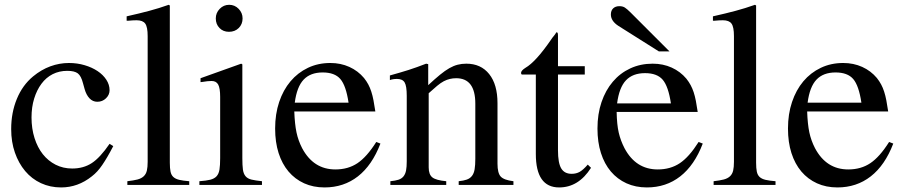

<svg xmlns="http://www.w3.org/2000/svg" viewBox="-20 -782 3820 812"><path d="M459 -164.1Q445.3 -137.7 434.1 -118.7Q422.9 -99.6 412.6 -84.5Q402.3 -69.3 391.6 -57.6Q380.9 -45.9 368.2 -36.1Q309.6 10.7 238.3 10.7Q192.4 10.7 153.3 -7.3Q114.3 -25.4 86.4 -58.6Q58.6 -91.8 43 -136.7Q27.3 -181.6 27.3 -236.3Q27.3 -305.7 51.3 -363.8Q75.2 -421.9 120.1 -459Q154.3 -487.3 192.9 -501.5Q231.4 -515.6 271.5 -515.6Q306.6 -515.6 337.9 -506.3Q369.1 -497.1 392.6 -481.4Q416 -465.8 429.7 -444.8Q443.4 -423.8 443.4 -400.4Q443.4 -380.9 428.2 -366.2Q413.1 -351.6 391.6 -351.6Q372.1 -351.6 358.4 -366.2Q344.7 -380.9 337.9 -405.3L331.1 -429.7Q323.2 -460.9 309.1 -471.7Q294.9 -482.4 264.6 -482.4Q230.5 -482.4 202.6 -468.3Q174.8 -454.1 155.3 -427.7Q135.7 -401.4 124.5 -365.2Q113.3 -329.1 113.3 -285.2Q113.3 -238.3 126 -198.2Q138.7 -158.2 161.1 -129.9Q183.6 -101.6 215.3 -85.4Q247.1 -69.3 285.2 -69.3Q333 -69.3 368.2 -92.3Q403.3 -115.2 443.4 -173.8Z M515.6 -712.9Q544.9 -719.7 567.9 -725.1Q590.8 -730.5 611.8 -736.3Q632.8 -742.2 652.3 -748Q671.9 -753.9 693.4 -761.7L698.2 -758.8V-93.8Q698.2 -70.3 701.2 -56.2Q704.1 -42 712.9 -33.7Q721.7 -25.4 737.8 -21.5Q753.9 -17.6 780.3 -15.6V0H518.6V-15.6Q544.9 -18.6 561.5 -22.9Q578.1 -27.3 587.9 -36.6Q597.7 -45.9 601.1 -60.5Q604.5 -75.2 604.5 -97.7V-628.9Q604.5 -668 594.2 -682.1Q584 -696.3 557.6 -696.3Q549.8 -696.3 540.5 -695.8Q531.2 -695.3 522.5 -694.3H515.6Z M1004.9 -509.8V-113.3Q1004.9 -83 1007.3 -64.9Q1009.8 -46.9 1018.6 -36.6Q1027.3 -26.4 1043.5 -22.5Q1059.6 -18.6 1087.9 -15.6V0H823.2V-15.6Q852.5 -17.6 869.6 -22Q886.7 -26.4 896 -36.6Q905.3 -46.9 908.2 -64.9Q911.1 -83 911.1 -113.3V-372.1Q911.1 -409.2 902.8 -424.3Q894.5 -439.5 875 -439.5Q867.2 -439.5 856.9 -438.5Q846.7 -437.5 835.9 -435.5L828.1 -434.6V-451.2L1000 -512.7ZM949.2 -761.7Q972.7 -761.7 989.3 -744.6Q1005.9 -727.5 1005.9 -704.1Q1005.9 -679.7 989.7 -663.6Q973.6 -647.5 948.2 -647.5Q923.8 -647.5 908.2 -663.6Q892.6 -679.7 892.6 -704.1Q892.6 -727.5 909.2 -744.6Q925.8 -761.7 949.2 -761.7Z M1588.9 -174.8Q1553.7 -83 1493.7 -36.1Q1433.6 10.7 1352.5 10.7Q1304.7 10.7 1266.1 -6.8Q1227.5 -24.4 1200.2 -56.6Q1172.9 -88.9 1158.2 -134.8Q1143.6 -180.7 1143.6 -238.3Q1143.6 -299.8 1160.6 -350.6Q1177.7 -401.4 1208.5 -438Q1239.3 -474.6 1282.2 -495.1Q1325.2 -515.6 1377 -515.6Q1420.9 -515.6 1457.5 -499Q1494.1 -482.4 1519.5 -452.1Q1530.3 -438.5 1537.6 -424.8Q1544.9 -411.1 1550.3 -394.5Q1555.7 -377.9 1559.6 -357.4Q1563.5 -336.9 1567.4 -310.5H1224.6Q1226.6 -256.8 1233.9 -222.2Q1241.2 -187.5 1257.8 -155.3Q1305.7 -65.4 1398.4 -65.4Q1452.1 -65.4 1491.7 -91.8Q1531.2 -118.2 1571.3 -181.6ZM1454.1 -347.7Q1443.4 -419.9 1419.4 -447.8Q1395.5 -475.6 1344.7 -475.6Q1293 -475.6 1264.2 -445.3Q1235.4 -415 1226.6 -347.7Z M1628.9 -462.9Q1674.8 -475.6 1708.5 -486.3Q1742.2 -497.1 1782.2 -512.7L1791 -510.7V-421.9Q1819.3 -448.2 1840.8 -465.8Q1862.3 -483.4 1880.4 -493.7Q1898.4 -503.9 1915.5 -508.3Q1932.6 -512.7 1952.1 -512.7Q2013.7 -512.7 2048.8 -468.8Q2084 -424.8 2084 -345.7V-89.8Q2084 -49.8 2097.7 -35.2Q2111.3 -20.5 2151.4 -15.6V0H1919.9V-15.6Q1940.4 -17.6 1954.1 -22.5Q1967.8 -27.3 1976.1 -38.1Q1984.4 -48.8 1987.3 -66.4Q1990.2 -84 1990.2 -110.4V-343.8Q1990.2 -451.2 1909.2 -451.2Q1895.5 -451.2 1882.8 -448.2Q1870.1 -445.3 1856.9 -438.5Q1843.8 -431.6 1828.6 -418.9Q1813.5 -406.2 1793 -387.7V-74.2Q1793 -43.9 1808.6 -31.7Q1824.2 -19.5 1867.2 -15.6V0H1630.9V-15.6Q1652.3 -17.6 1665.5 -22Q1678.7 -26.4 1686.5 -36.1Q1694.3 -45.9 1697.3 -61Q1700.2 -76.2 1700.2 -99.6V-377Q1700.2 -418 1691.4 -433.1Q1682.6 -448.2 1659.2 -448.2Q1641.6 -448.2 1628.9 -443.4Z M2453.1 -466.8H2339.8V-146.5Q2339.8 -92.8 2353.5 -69.8Q2367.2 -46.9 2397.5 -46.9Q2417 -46.9 2431.6 -55.2Q2446.3 -63.5 2465.8 -85.9L2479.5 -72.3Q2426.8 10.7 2344.7 10.7Q2246.1 10.7 2246.1 -130.9V-466.8H2187.5Q2183.6 -467.8 2183.6 -473.6Q2183.6 -483.4 2202.1 -495.1Q2246.1 -520.5 2310.5 -614.3Q2315.4 -622.1 2321.8 -629.4Q2328.1 -636.7 2333 -645.5Q2336.9 -645.5 2338.4 -642.6Q2339.8 -639.6 2339.8 -630.9V-502H2453.1Z M2952.1 -174.8Q2917 -83 2856.9 -36.1Q2796.9 10.7 2715.8 10.7Q2668 10.7 2629.4 -6.8Q2590.8 -24.4 2563.5 -56.6Q2536.1 -88.9 2521.5 -134.8Q2506.8 -180.7 2506.8 -238.3Q2506.8 -299.8 2523.9 -350.1Q2541 -400.4 2571.8 -436.5Q2602.5 -472.7 2645.5 -492.7Q2688.5 -512.7 2740.2 -512.7Q2784.2 -512.7 2820.8 -496.1Q2857.4 -479.5 2882.8 -449.2Q2893.6 -435.5 2900.9 -421.9Q2908.2 -408.2 2913.6 -392.1Q2918.9 -376 2922.9 -355.5Q2926.8 -335 2930.7 -308.6H2587.9Q2588.9 -254.9 2596.7 -221.2Q2604.5 -187.5 2621.1 -155.3Q2668.9 -65.4 2761.7 -65.4Q2815.4 -65.4 2855 -91.8Q2894.5 -118.2 2934.6 -181.6ZM2817.4 -344.7Q2806.6 -417 2782.7 -444.8Q2758.8 -472.7 2708 -472.7Q2656.2 -472.7 2627.4 -442.4Q2598.6 -412.1 2589.8 -344.7ZM2766.6 -564.5 2594.7 -672.9Q2563.5 -693.4 2563.5 -720.7Q2563.5 -737.3 2573.2 -746.6Q2583 -755.9 2599.6 -755.9Q2613.3 -755.9 2622.6 -750Q2631.8 -744.1 2646.5 -729.5L2811.5 -564.5Z M2995.1 -712.9Q3024.4 -719.7 3047.4 -725.1Q3070.3 -730.5 3091.3 -736.3Q3112.3 -742.2 3131.8 -748Q3151.4 -753.9 3172.9 -761.7L3177.7 -758.8V-93.8Q3177.7 -70.3 3180.7 -56.2Q3183.6 -42 3192.4 -33.7Q3201.2 -25.4 3217.3 -21.5Q3233.4 -17.6 3259.8 -15.6V0H2998V-15.6Q3024.4 -18.6 3041 -22.9Q3057.6 -27.3 3067.4 -36.6Q3077.1 -45.9 3080.6 -60.5Q3084 -75.2 3084 -97.7V-628.9Q3084 -668 3073.7 -682.1Q3063.5 -696.3 3037.1 -696.3Q3029.3 -696.3 3020 -695.8Q3010.7 -695.3 3002 -694.3H2995.1Z M3757.8 -174.8Q3722.7 -83 3662.6 -36.1Q3602.5 10.7 3521.5 10.7Q3473.6 10.7 3435.1 -6.8Q3396.5 -24.4 3369.1 -56.6Q3341.8 -88.9 3327.1 -134.8Q3312.5 -180.7 3312.5 -238.3Q3312.5 -299.8 3329.6 -350.6Q3346.7 -401.4 3377.4 -438Q3408.2 -474.6 3451.2 -495.1Q3494.1 -515.6 3545.9 -515.6Q3589.8 -515.6 3626.5 -499Q3663.1 -482.4 3688.5 -452.1Q3699.2 -438.5 3706.5 -424.8Q3713.9 -411.1 3719.2 -394.5Q3724.6 -377.9 3728.5 -357.4Q3732.4 -336.9 3736.3 -310.5H3393.6Q3395.5 -256.8 3402.8 -222.2Q3410.2 -187.5 3426.8 -155.3Q3474.6 -65.4 3567.4 -65.4Q3621.1 -65.4 3660.6 -91.8Q3700.2 -118.2 3740.2 -181.6ZM3623 -347.7Q3612.3 -419.9 3588.4 -447.8Q3564.5 -475.6 3513.7 -475.6Q3461.9 -475.6 3433.1 -445.3Q3404.3 -415 3395.5 -347.7Z"/></svg>

Font: Jomolhari
Style: Regular
Weight: 400
Designer: Christopher J. Fynn
Foundry: Christopher  J.  Fynn (Karma Drubgy¸ Tenzin).
Version: Version alpha 0.003c 2006